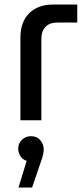

<svg xmlns="http://www.w3.org/2000/svg" viewBox="-20 -530 372 846"><path d="M70 0V-365Q70 -433 108.5 -471.5Q147 -510 215 -510H320.4V-430.6H232.2Q198.8 -430.6 180.5 -411.6Q162.2 -392.6 162.2 -358.6V0ZM61.4 296.4 97.6 178.8Q79 173.2 69.6 157.6Q60.2 142 60.2 125.2Q60.2 101.6 76.8 85.8Q93.4 70 116.6 70Q142.6 70 157.6 87.7Q172.6 105.4 172.6 128.2Q172.6 149.2 161 180.4L121.4 296.4Z"/></svg>

Font: MuseoModerno Thin
Style: Regular
Weight: 100
Designer: Pablo Cosgaya, Héctor Gatti, Marcela Romero, and the Authors of The MuseoModerno Project.
Foundry: Omnibus-Type Team
Version: Version 1.003